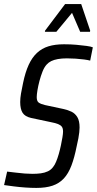

<svg xmlns="http://www.w3.org/2000/svg" viewBox="-27 -913 475 941"><path d="M151 8Q126 8 97 6Q68 4 41 0.5Q14 -3 -7 -6L8 -72Q28 -70 50.5 -67Q73 -64 94.5 -62.5Q116 -61 132 -61Q154 -61 173 -63.5Q192 -66 208 -73.5Q224 -81 235 -97Q241 -104 248 -120.5Q255 -137 261 -158Q267 -179 271.5 -200.5Q276 -222 279 -240Q282 -258 282 -268Q282 -284 276 -292Q270 -300 257.5 -305Q245 -310 224 -314L125 -335Q95 -342 83.5 -360.5Q72 -379 72 -413Q72 -432 76 -455Q80 -478 86 -506Q97 -559 113.5 -595Q130 -631 154 -653.5Q178 -676 210.5 -686Q243 -696 287 -696Q319 -696 347 -693.5Q375 -691 397 -688Q419 -685 428 -681L415 -616Q404 -619 385 -621.5Q366 -624 344 -625.5Q322 -627 301 -627Q276 -627 256.5 -623.5Q237 -620 224 -613.5Q211 -607 202 -597Q190 -584 181.5 -562.5Q173 -541 166.5 -516.5Q160 -492 156.5 -470.5Q153 -449 153 -437Q153 -417 163 -410Q173 -403 194 -398L283 -379Q306 -374 323.5 -365.5Q341 -357 352 -339Q363 -321 363 -288Q363 -278 361.5 -264.5Q360 -251 357 -234.5Q354 -218 349 -197Q338 -141 323 -101.5Q308 -62 285.5 -38Q263 -14 230.5 -3Q198 8 151 8ZM193 -757 194 -763 292 -893H371L415 -763L414 -757H366L326 -850L249 -757Z"/></svg>

Font: Saira Condensed
Style: Italic
Weight: 400
Width: 3
Italic angle: -12°
Designer: Hector Gatti with collaboration of the Omnibus-Type team
Foundry: Omnibus-Type
Version: Version 1.100